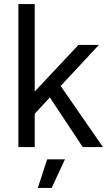

<svg xmlns="http://www.w3.org/2000/svg" viewBox="-20 -720 525 940"><path d="M70 0H150V-163L224 -243L385 0H484L277 -299L464 -500H364L150 -272V-700H70ZM165 200H233L298 60H211Z"/></svg>

Font: HB Figtree Prototype
Style: Regular
Weight: 400
Designer: Alfredo Marco Pradil
Foundry: Hanken Design Co.®
Version: Version 1.002;Glyphs 3.2 (3228)